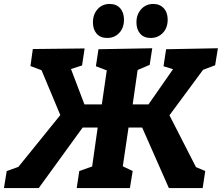

<svg xmlns="http://www.w3.org/2000/svg" viewBox="-48 -951 1122 971"><path d="M-28 0 -14 -86 45 -107 257 -369 162 -596 106 -617 118 -703 380 -706 367 -620 311 -602 379 -423H467L492 -595L437 -616L450 -702L722 -707L709 -623L648 -597L623 -423H703L827 -601L779 -616L792 -702L1054 -707L1040 -621L979 -598L809 -368L943 -106L990 -86L977 0H806L671 -306H602L573 -110L623 -86L609 0H340L353 -86L418 -109L446 -306H370L148 0ZM494 -759Q460 -759 441 -780.5Q422 -802 422 -838Q422 -878 445.5 -904.5Q469 -931 507 -931Q540 -931 559.5 -909.5Q579 -888 579 -852Q579 -810 555 -784.5Q531 -759 494 -759ZM714 -759Q680 -759 661 -780.5Q642 -802 642 -838Q642 -878 666 -904.5Q690 -931 727 -931Q760 -931 780 -909.5Q800 -888 800 -852Q800 -810 775.5 -784.5Q751 -759 714 -759Z"/></svg>

Font: Bitter ExtraBold
Style: Italic
Weight: 800
Italic angle: -9°
Designer: Sol Matas, and Bitter project Authors
Foundry: Sol Matas
Version: Version 2.001